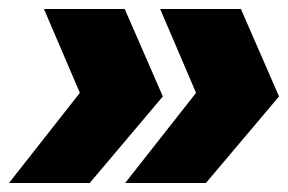

<svg xmlns="http://www.w3.org/2000/svg" viewBox="-61 -486 642 428"><path d="M218 -78 376 -279 296 -466H476L561 -271L398 -78ZM-41 -78 117 -279 37 -466H217L302 -271L139 -78Z"/></svg>

Font: TypoPRO Montserrat
Style: Italic
Weight: 900
Italic angle: -11.3°
Designer: Julieta Ulanovsky
Foundry: Julieta Ulanovsky
Version: Version 6.001